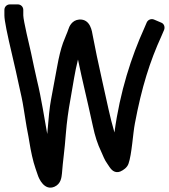

<svg xmlns="http://www.w3.org/2000/svg" viewBox="-43 -781 769 874"><path d="M2 -761C-11 -761 -23 -751 -23 -736V-711C-23 -688 -11 -629 14 -523C19 -501 24 -480 29 -458L43 -394C52 -353 59 -325 65 -285L74 -229C80 -189 85 -172 91 -133C97 -95 107 -47 119 -13L129 16C134 32 159 89 205 69C234 56 237 28 239 9C243 -47 251 -94 257 -175C261 -225 268 -277 278 -331C291 -403 297 -451 312 -510C334 -404 348 -353 380 -206C389 -163 401 -125 418 -90C425 -75 433 -52 446 -35L456 -20C462 -11 478 10 504 0C518 -6 536 -18 542 -36C557 -78 562 -173 571 -219C602 -384 639 -501 692 -617L704 -645C709 -658 704 -673 691 -678L658 -692C646 -697 631 -692 625 -679L613 -651C556 -525 503 -365 478 -178C456 -253 447 -305 423 -410C399 -518 394 -543 379 -620C376 -635 370 -696 317 -692C284 -689 272 -660 268 -647C261 -626 259 -626 244 -586C234 -558 225 -522 217 -477C212 -448 202 -398 189 -326C183 -294 178 -245 172 -171C161 -231 145 -336 126 -413L112 -476C107 -500 102 -522 98 -542C92 -568 63 -689 63 -711V-736C63 -750 52 -761 38 -761Z"/></svg>

Font: Reckless Catfish
Style: Heavy
Weight: 400
Foundry: Cannot Into Space Fonts
Version: Version 0.2894